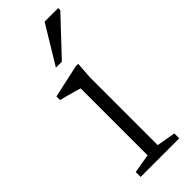

<svg xmlns="http://www.w3.org/2000/svg" viewBox="-238 -745 774 774"><g transform="rotate(-45 149.0 -358.0)"><path d="M190 -500.5 185 -429V-42L265.5 -28V0H45.5V-28L127 -42V-423.5Q121.5 -425.5 105.5 -430Q89.5 -434.5 70 -439.8Q50.5 -445 35 -449V-469.5L176.5 -500.5ZM115.5 -553 214.5 -716.5H292V-704.5L149.5 -553Z"/></g></svg>

Font: Newsreader 9pt Light
Style: Regular
Weight: 300
Designer: Hugues Gentile
Foundry: Production Type
Version: Version 1.003